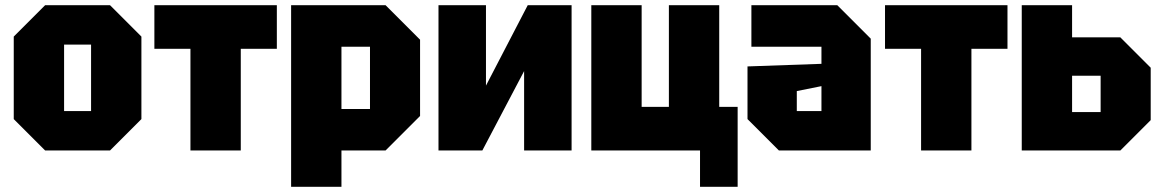

<svg xmlns="http://www.w3.org/2000/svg" viewBox="-20 -580 4478 740"><path d="M33 -121V-439L154 -560H404L525 -439V-121L404 0H154ZM227 -152H331V-408H227Z M908 0V-392H1047V-560H575V-392H714V0Z M1102 140V-560H1466L1599 -427V-133L1466 0H1296V140ZM1406 -400H1296V-160H1406Z M2183 0H2000V-306L1839 0H1670V-560H1853V-250L2014 -560H2183Z M2752 -560V-168H2823V140H2678V0H2259V-560H2453V-168H2558V-560Z M2861 -121V-324L3146 -334V-400H2876V-560H3207L3336 -431V0H2982ZM3051 -229V-152H3146V-248Z M3724 0V-392H3863V-560H3391V-392H3530V0Z M3918 0V-560H4112V-436H4298L4415 -319V-117L4298 0ZM4112 -148H4222V-288H4112Z"/></svg>

Font: Tektur SemiCondensed ExtraBold
Style: Regular
Weight: 800
Width: 4
Designer: Adam Jagosz
Foundry: Adam Jagosz
Version: Version 1.005;gftools[0.9.30]